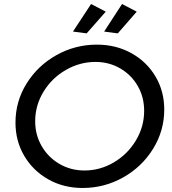

<svg xmlns="http://www.w3.org/2000/svg" viewBox="-20 -928 857 955"><path d="M797 -383Q797 -278 741.5 -188Q686 -98 592.5 -45.5Q499 7 391 7Q296 7 220 -36Q144 -79 100.5 -153Q57 -227 57 -318Q57 -424 112.5 -513Q168 -602 261 -654Q354 -706 462 -706Q557 -706 633.5 -663.5Q710 -621 753.5 -547.5Q797 -474 797 -383ZM155 -325Q155 -257 187.5 -201Q220 -145 276 -112.5Q332 -80 400 -80Q478 -80 546.5 -120.5Q615 -161 656 -229.5Q697 -298 697 -377Q697 -445 665 -500.5Q633 -556 577.5 -588Q522 -620 455 -620Q377 -620 307.5 -580Q238 -540 196.5 -472Q155 -404 155 -325ZM433 -908 506 -870 411 -762 343 -771ZM587 -908 660 -870 566 -762 498 -771Z"/></svg>

Font: Gontserrat
Style: Italic
Weight: 400
Italic angle: -11.3°
Designer: Julieta Ulanovsky
Foundry: Julieta Ulanovsky
Version: Version 6.001